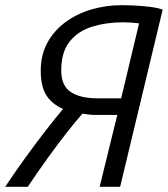

<svg xmlns="http://www.w3.org/2000/svg" viewBox="-21 -720 647 740"><path d="M-1 0Q36 -56 77 -112.5Q118 -169 156 -218Q194 -267 222 -300Q179 -319 157.5 -353Q136 -387 136 -448Q136 -508 161.5 -555Q187 -602 231 -634.5Q275 -667 331 -683.5Q387 -700 448 -700Q472 -700 501 -698.5Q530 -697 558 -693.5Q586 -690 606 -683L442 0H363L431 -277H345Q332 -277 317.5 -279Q303 -281 297 -282Q270 -252 234.5 -206.5Q199 -161 160.5 -107.5Q122 -54 86 0ZM356 -341H446L515 -630Q499 -632 483.5 -633Q468 -634 452 -634Q389 -634 335 -617.5Q281 -601 248 -560.5Q215 -520 215 -448Q215 -390 251.5 -365.5Q288 -341 356 -341Z"/></svg>

Font: Ubuntu Sans Mono
Style: Italic
Weight: 400
Italic angle: -13.5°
Monospace: yes
Designer: Dalton Maag Ltd
Foundry: Dalton Maag Ltd
Version: Version 1.006